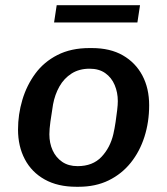

<svg xmlns="http://www.w3.org/2000/svg" viewBox="-20 -705 640 735"><path d="M272 10Q201 10 151 -18Q101 -46 75 -95.5Q49 -145 49 -209Q49 -267 65.5 -322.5Q82 -378 115 -423Q148 -468 200 -494.5Q252 -521 322 -521H332Q402 -521 450.5 -493Q499 -465 525 -416Q551 -367 551 -302Q551 -238 533 -181.5Q515 -125 480.5 -82Q446 -39 396 -14.5Q346 10 281 10ZM277 -69Q335 -69 368.5 -104.5Q402 -140 414 -192Q419 -214 422.5 -238Q426 -262 428.5 -283Q431 -304 431 -318Q431 -351 419 -379.5Q407 -408 383 -425Q359 -442 323 -442Q283 -442 254 -423.5Q225 -405 207.5 -374Q190 -343 183 -305Q177 -269 173 -239.5Q169 -210 169 -191Q169 -157 181.5 -129.5Q194 -102 218 -85.5Q242 -69 277 -69ZM187 -619 197 -685H516L506 -619Z"/></svg>

Font: Chivo Mono Medium Medium
Style: Italic
Weight: 500
Italic angle: -8.05°
Monospace: yes
Version: Version 1.008